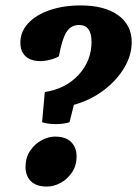

<svg xmlns="http://www.w3.org/2000/svg" viewBox="-20 -675 505 707"><path d="M185 -218Q155 -218 135 -225L145 -336Q222 -348 269.5 -399.5Q317 -451 317 -521Q317 -583 271 -583Q241 -583 224.5 -556.5Q208 -530 197 -468Q187 -461 166.5 -455.5Q146 -450 129 -450Q94 -450 74.5 -467.5Q55 -485 55 -518Q55 -558 83.5 -589Q112 -620 162.5 -637.5Q213 -655 277 -655Q365 -655 415 -619Q465 -583 465 -520Q465 -471 437 -424.5Q409 -378 361 -342Q313 -306 252 -289L236 -225Q215 -218 185 -218ZM153 12Q114 12 94 -7.5Q74 -27 74 -60Q74 -95 91 -120Q108 -145 133 -158.5Q158 -172 182 -172Q222 -172 242 -152Q262 -132 262 -99Q262 -65 245 -40Q228 -15 203 -1.5Q178 12 153 12Z"/></svg>

Font: Petrona Black
Style: Italic
Weight: 900
Italic angle: -9°
Designer: Ringo R. Seeber
Foundry: Ringo R. Seeber
Version: Version 2.001; ttfautohint (v1.8.3)